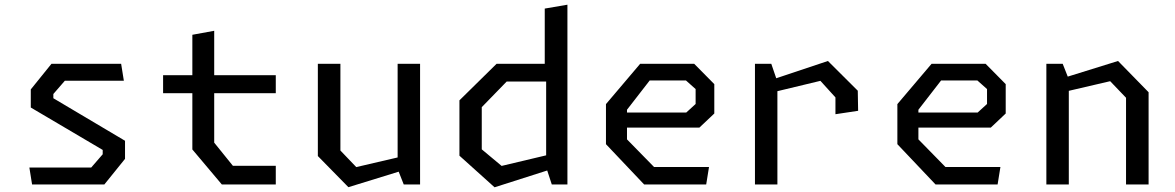

<svg xmlns="http://www.w3.org/2000/svg" viewBox="-20 -785 5000 817"><path d="M116.5 0H424L512 -109V-186L207 -367V-385L256 -441.5H507L495.5 -513.5H199L111 -404.5V-327.5L417 -147V-128.5L368 -72H105Z M924 0H1153.5V-79.5H971L891.5 -178V-388.5H1153.5V-465H891.5V-654L798.5 -637V-465H674V-388.5H798.5V-149Z M1428.5 -513.5H1332.5V-121L1462.5 11.5L1676.5 -54.5L1698 0H1767.5V-513.5H1672V-115L1496 -74L1428.5 -144.5Z M2328 0H2394.5V-765L2298 -748.5V-513.5H2093L1935 -358V-122.5L2084.5 12L2308.5 -59.5ZM2030 -149.5V-329L2136 -438H2304V-124L2114.5 -79Z M2721 0H2985L2997 -74.5H2763L2648 -192V-242H2956L3019.5 -302V-427L2934 -513.5H2704L2558.5 -342V-171.5ZM2648 -306V-318L2744.5 -442.5H2899L2940 -406V-342.5L2900 -306Z M3535 -299 3631.5 -313.5 3630 -399 3503 -525.5 3283 -452 3262 -513.5H3192.5V0H3288V-397L3471 -441L3535 -370.5Z M3961 0H4225L4237 -74.5H4003L3888 -192V-242H4196L4259.5 -302V-427L4174 -513.5H3944L3798.5 -342V-171.5ZM3888 -306V-318L3984.5 -442.5H4139L4180 -406V-342.5L4140 -306Z M4771.5 0H4867.5V-392.5L4737.5 -525.5L4523.5 -459L4502 -513.5H4432.5V0H4528V-398.5L4704 -439.5L4771.5 -369Z"/></svg>

Font: Monaspace Krypton
Style: Regular
Weight: 400
Designer: Riley Cran & the Lettermatic Team
Foundry: Lettermatic
Version: Version 1.200 (Monaspace Krypton)